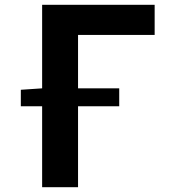

<svg xmlns="http://www.w3.org/2000/svg" viewBox="-20 -782 740 802"><path d="M626 -636V-762H156V-413L67 -407V-338H156V0H306V-338H478V-413H306V-636Z"/></svg>

Font: Kawkab Mono
Style: Bold
Weight: 700
Monospace: yes
Designer: Abdullah Arif
Foundry: Abdullah Arif
Version: Version 1.000;PS 000.500;hotconv 1.0.88;makeotf.lib2.5.64775